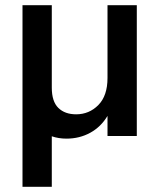

<svg xmlns="http://www.w3.org/2000/svg" viewBox="-20 -520 609 734"><path d="M391 -500H503V0H391V-77Q366 -35 325 -12.5Q284 10 234 10Q204 10 178 1V194H66V-500H178V-185Q178 -132 203 -107.5Q228 -83 271 -83Q321 -83 356 -118.5Q391 -154 391 -222Z"/></svg>

Font: CBA Beacon Sans Bold
Style: Regular
Weight: 700
Designer: Wei Huang
Foundry: Wei Huang
Version: Version 1.002